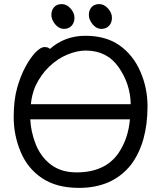

<svg xmlns="http://www.w3.org/2000/svg" viewBox="-20 -894 785 938"><path d="M618.7 -384.8Q616.7 -483.9 559.8 -565.4Q502.9 -647 398.9 -647Q356.9 -647 309.3 -627.4Q261.7 -607.9 220.7 -568.8Q179.7 -529.8 152.8 -473.1Q134.8 -430.2 130.9 -384.8ZM354 -51.8Q495.1 -51.8 560.1 -147.9Q606.9 -217.8 614.7 -311H127.9Q130.9 -251 152.8 -193.8Q176.8 -129.9 227.3 -90.8Q277.8 -51.8 354 -51.8ZM365.7 23.9Q256.8 23.9 185.8 -23.4Q114.7 -70.8 80.8 -152.3Q46.9 -233.9 46.9 -319.8Q46.9 -404.8 63.5 -463.9Q80.1 -522.9 104.5 -567.9Q128.9 -612.8 153.8 -638.4Q178.7 -664.1 197.8 -664.1Q215.8 -664.1 223.6 -654.8Q296.9 -719.2 397 -719.2Q497.1 -719.2 563.5 -672.6Q629.9 -626 665.3 -545.4Q700.7 -464.8 700.7 -375Q700.7 -198.2 621.1 -90.8Q531.7 23.9 365.7 23.9ZM329.8 -768.1Q315.9 -752.9 292 -752.9Q268.1 -752.9 249.5 -775.4Q231 -797.9 231 -821Q231 -844.2 244.4 -859.1Q257.8 -874 281.7 -874Q305.7 -874 324.7 -852.5Q343.8 -831.1 343.8 -807.1Q343.8 -783.2 329.8 -768.1ZM512.9 -768.1Q499 -752.9 474.9 -752.9Q450.7 -752.9 432.4 -775.4Q414.1 -797.9 414.1 -821Q414.1 -844.2 427.5 -859.1Q440.9 -874 464.8 -874Q488.8 -874 507.8 -852.5Q526.9 -831.1 526.9 -807.1Q526.9 -783.2 512.9 -768.1Z"/></svg>

Font: LXGW WenKai GB Screen
Style: Regular
Weight: 400
Designer: LXGW / Fontworks Inc.
Foundry: LXGW / Fontworks Inc.
Version: Version 1.321;February 19, 2024;FontCreator 14.0.0.2901 64-b